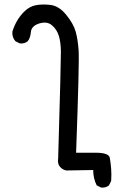

<svg xmlns="http://www.w3.org/2000/svg" viewBox="-20 -760 540 856"><path d="M430.7 76.2 411.1 66.4Q395.5 35.2 395.5 -2L276.4 0Q260.7 -2 248 -15.6Q235.4 -29.3 239.3 -53.7Q252 -486.3 251.5 -529.3Q251 -572.3 242.2 -600.6Q233.4 -628.9 211.4 -647.5Q189.5 -666 154.8 -655.3Q120.1 -644.5 117.7 -617.2Q115.2 -589.8 103.5 -576.2Q89.8 -564.5 68.4 -566.4L48.8 -576.2Q33.2 -593.8 35.2 -619.1Q43 -644.5 56.6 -668Q70.3 -691.4 90.8 -710.9Q111.3 -730.5 137.7 -736.3Q164.1 -742.2 203.1 -738.3Q242.2 -734.4 274.9 -694.3Q307.6 -654.3 317.4 -619.1Q327.1 -584 330.6 -534.2Q334 -484.4 319.3 -79.1H407.2Q465.8 -79.1 469.7 -55.7Q473.6 -32.2 475.6 -7.3Q477.5 17.6 475.6 46.9L465.8 66.4Q452.1 78.1 430.7 76.2Z"/></svg>

Font: NaikaiFont
Style: Regular
Weight: 400
Version: Version 1.67